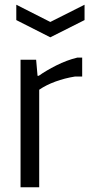

<svg xmlns="http://www.w3.org/2000/svg" viewBox="-20 -793 379 813"><path d="M49 -773 193 -700 338 -773V-708L193 -635L49 -708ZM67 -540H133L139 -472H144Q175 -494 218.5 -516Q262 -538 307 -549H328V-469H298Q254 -462 214.5 -447.5Q175 -433 146 -413V0H67Z"/></svg>

Font: Encode Sans Condensed
Style: Regular
Weight: 400
Designer: Pablo Impallari, Andres Torresi
Foundry: Pablo Impallari, Andres Torresi
Version: Version 1.000; ttfautohint (v1.00) -l 8 -r 50 -G 200 -x 14 -